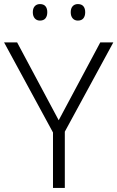

<svg xmlns="http://www.w3.org/2000/svg" viewBox="-20 -922 576 942"><path d="M268 -332 472 -714H536L298 -276V0H240V-272L0 -714H64ZM141 -862Q141 -881 150.5 -891.5Q160 -902 176 -902Q194 -902 203 -891.5Q212 -881 212 -862Q212 -843 203 -832Q194 -821 176 -821Q160 -821 150.5 -832Q141 -843 141 -862ZM327 -862Q327 -881 336.5 -891.5Q346 -902 362 -902Q380 -902 389 -891.5Q398 -881 398 -862Q398 -843 389 -832Q380 -821 362 -821Q346 -821 336.5 -832Q327 -843 327 -862Z"/></svg>

Font: Noto Sans Thai Light
Style: Regular
Weight: 300
Designer: Monotype Design Team
Foundry: Monotype Imaging Inc.
Version: Version 2.001